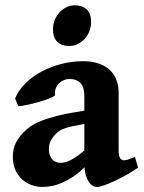

<svg xmlns="http://www.w3.org/2000/svg" viewBox="-20 -704 553 738"><path d="M210.9 -78.1Q218.3 -78.1 227.1 -79.6Q235.8 -81.1 246.8 -86.2Q257.8 -91.3 272 -100.6Q286.1 -109.9 304.2 -125.5V-227.5Q278.3 -223.1 260.5 -219.2Q242.7 -215.3 230.5 -211.2Q218.3 -207 210.2 -202.1Q202.1 -197.3 196.3 -191.4Q183.6 -178.7 175.8 -165Q168 -151.4 168 -131.3Q168 -115.7 172.4 -105.5Q176.8 -95.2 183.1 -89.1Q189.5 -83 197 -80.6Q204.6 -78.1 210.9 -78.1ZM510.7 -59.6Q490.2 -45.4 466.6 -32Q442.9 -18.6 420.7 -8.3Q398.4 2 380.4 8.3Q362.3 14.6 352.5 14.6Q334 14.6 320.8 -5.6Q307.6 -25.9 304.7 -61Q282.7 -39.1 260.5 -24.4Q238.3 -9.8 217.5 -1Q196.8 7.8 177.7 11.2Q158.7 14.6 143.1 14.6Q121.6 14.6 101.3 7.3Q81.1 0 64.9 -14.6Q48.8 -29.3 39.1 -50.8Q29.3 -72.3 29.3 -100.6Q29.3 -132.3 41 -155Q52.7 -177.7 70.8 -195.8Q82.5 -207.5 97.9 -218.5Q113.3 -229.5 139.2 -239.7Q165 -250 204.6 -259.8Q244.1 -269.5 304.2 -278.8V-333Q304.2 -347.7 301.5 -360.1Q298.8 -372.6 292.2 -381.3Q285.6 -390.1 274.4 -395.3Q263.2 -400.4 246.6 -400.4Q236.3 -400.4 225.8 -396.2Q215.3 -392.1 207.3 -384.3Q199.2 -376.5 194.6 -365Q189.9 -353.5 191.4 -338.9Q191.9 -335.9 182.6 -331.3Q173.3 -326.7 158.9 -321.5Q144.5 -316.4 127.2 -311.5Q109.9 -306.6 94 -303Q78.1 -299.3 65.9 -297.4Q53.7 -295.4 49.8 -296.4L38.1 -325.2Q50.3 -356 76.2 -382.1Q102.1 -408.2 137.2 -427.5Q172.4 -446.8 214.1 -457.8Q255.9 -468.8 299.8 -468.8Q335.4 -468.8 361.3 -459.2Q387.2 -449.7 403.8 -433.3Q420.4 -417 428.2 -394.8Q436 -372.6 436 -347.7V-126Q436 -105.5 441.4 -96.7Q446.8 -87.9 455.6 -87.9Q459 -87.9 462.4 -88.4Q465.8 -88.9 470.7 -90.3Q475.6 -91.8 482.2 -94.5Q488.8 -97.2 498.5 -101.1ZM330.1 -620.1Q330.1 -601.1 323.5 -584Q316.9 -566.9 305.4 -554.4Q293.9 -542 278.8 -534.7Q263.7 -527.3 247.1 -527.3Q216.3 -527.3 200 -543.5Q183.6 -559.6 183.6 -590.8Q183.6 -610.4 190.4 -627.2Q197.3 -644 209 -656.5Q220.7 -668.9 235.6 -676.3Q250.5 -683.6 266.6 -683.6Q295.9 -683.6 313 -668Q330.1 -652.3 330.1 -620.1Z"/></svg>

Font: Gentium Book Basic
Style: Bold
Weight: 700
Designer: J. Victor Gaultney and Annie Olsen
Foundry: SIL International
Version: Version 1.102; 2013; Maintenance release